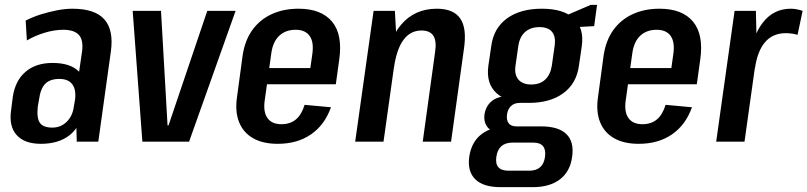

<svg xmlns="http://www.w3.org/2000/svg" viewBox="-20 -585 3335 793"><path d="M292 -187 319 -373Q325 -419 306 -440.5Q287 -462 241 -462Q205 -462 165 -450Q125 -438 91 -418L86 -500Q115 -515 148.5 -525.5Q182 -536 216 -542.5Q250 -549 279 -549Q372 -549 411 -505Q450 -461 438 -373L386 0H297ZM149 9Q81 9 48.5 -27.5Q16 -64 26 -131L33 -186Q43 -252 85.5 -288.5Q128 -325 197 -325Q271 -325 306 -289.5Q341 -254 331 -187L323 -132Q314 -64 268.5 -27.5Q223 9 149 9ZM196 -58Q231 -58 255.5 -82Q280 -106 285 -145L290 -174Q295 -215 278.5 -237Q262 -259 225 -259Q187 -259 167 -239Q147 -219 141 -173L136 -144Q131 -98 144.5 -78Q158 -58 196 -58Z M528 -540H645L672 -67H676L836 -540H953L761 0H568Z M1127 9Q1066 9 1025.5 -14Q985 -37 967.5 -80.5Q950 -124 959 -185L982 -355Q991 -417 1021.5 -460Q1052 -503 1101 -526Q1150 -549 1213 -549Q1307 -549 1351.5 -495.5Q1396 -442 1381 -338L1367 -237H1062L1072 -304H1283L1257 -270L1270 -362Q1277 -411 1259 -436.5Q1241 -462 1201 -462Q1160 -462 1134 -438Q1108 -414 1101 -368L1073 -168Q1067 -122 1085 -97Q1103 -72 1142 -72Q1179 -72 1202.5 -92Q1226 -112 1238 -152L1347 -142Q1321 -69 1264.5 -30Q1208 9 1127 9Z M1777 -370Q1784 -415 1770 -437Q1756 -459 1721 -459Q1675 -459 1646.5 -420.5Q1618 -382 1607 -305L1555 -236L1563 -289Q1581 -418 1637 -483.5Q1693 -549 1784 -549Q1853 -549 1881 -508.5Q1909 -468 1896 -382L1843 0H1726ZM1523 -540H1611L1619 -392L1564 0H1447Z M2164 -160Q2075 -160 2031 -200Q1987 -240 1997 -313L2009 -395Q2019 -469 2074 -509Q2129 -549 2218 -549Q2307 -549 2350 -509Q2393 -469 2383 -395L2371 -313Q2361 -240 2306.5 -200Q2252 -160 2164 -160ZM2048 188Q1976 188 1943 155.5Q1910 123 1918 63Q1927 1 1969 -31Q2011 -63 2083 -63H2215Q2287 -63 2319.5 -31Q2352 1 2343 63Q2335 123 2293 155.5Q2251 188 2180 188ZM2166 120Q2223 120 2231 63Q2235 34 2223 19Q2211 4 2183 4H2097Q2038 4 2030 63Q2022 120 2080 120ZM2052 -37Q2013 -37 1995 -58Q1977 -79 1981 -112Q1986 -146 2010 -166.5Q2034 -187 2074 -187H2167L2164 -160H2127Q2104 -160 2090.5 -147Q2077 -134 2074 -112Q2071 -90 2080.5 -76.5Q2090 -63 2113 -63H2150L2146 -37ZM2174 -236Q2210 -236 2231.5 -256Q2253 -276 2259 -313L2271 -397Q2276 -434 2260 -453.5Q2244 -473 2208 -473Q2172 -473 2149.5 -453.5Q2127 -434 2121 -397L2109 -313Q2104 -276 2121.5 -256Q2139 -236 2174 -236ZM2292 -510 2420 -565H2446L2434 -477L2286 -469Z M2618 9Q2557 9 2516.5 -14Q2476 -37 2458.5 -80.5Q2441 -124 2450 -185L2473 -355Q2482 -417 2512.5 -460Q2543 -503 2592 -526Q2641 -549 2704 -549Q2798 -549 2842.5 -495.5Q2887 -442 2872 -338L2858 -237H2553L2563 -304H2774L2748 -270L2761 -362Q2768 -411 2750 -436.5Q2732 -462 2692 -462Q2651 -462 2625 -438Q2599 -414 2592 -368L2564 -168Q2558 -122 2576 -97Q2594 -72 2633 -72Q2670 -72 2693.5 -92Q2717 -112 2729 -152L2838 -142Q2812 -69 2755.5 -30Q2699 9 2618 9Z M3014 -540H3102L3106 -364L3055 0H2938ZM3071 -324Q3086 -434 3130.5 -491.5Q3175 -549 3246 -549Q3259 -549 3271.5 -546.5Q3284 -544 3295 -540L3274 -441Q3252 -448 3225 -448Q3172 -448 3140 -411Q3108 -374 3098 -302Z"/></svg>

Font: Pathway Extreme Condensed SemiBold
Style: Italic
Weight: 600
Width: 3
Italic angle: -8°
Version: Version 1.001;gftools[0.9.26]